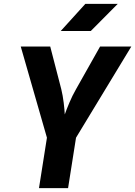

<svg xmlns="http://www.w3.org/2000/svg" viewBox="-20 -970 697 990"><path d="M181 0 222 -260 87 -730H239L296 -510Q304 -477 308.5 -440Q313 -403 314 -380Q322 -403 337.5 -440Q353 -477 372 -510L496 -730H657L372 -260L331 0ZM293 -810 420 -950H587L448 -810Z"/></svg>

Font: JetBrains Mono NL ExtraBold
Style: Italic
Weight: 800
Italic angle: -9°
Monospace: yes
Designer: Philipp Nurullin, Konstantin Bulenkov
Foundry: JetBrains
Version: Version 2.305; ttfautohint (v1.8.4.7-5d5b)